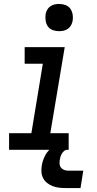

<svg xmlns="http://www.w3.org/2000/svg" viewBox="-20 -759 490 973"><path d="M26 0V-84H139L197 -436H105V-520H308L235 -84H328V0ZM280 -601Q263 -601 247.5 -606.5Q232 -612 223 -624.5Q214 -637 211.5 -653.5Q209 -670 211 -687Q213 -698 219 -709Q225 -720 235 -727Q245 -734 256.5 -736.5Q268 -739 280 -739Q296 -739 311.5 -733.5Q327 -728 336 -715.5Q345 -703 348 -686.5Q351 -670 348 -653Q346 -642 340 -631Q334 -620 324 -613Q314 -606 302.5 -603.5Q291 -601 280 -601ZM313 194Q295 194 278.5 192Q262 190 246.5 184Q231 178 218.5 168Q206 158 198.5 143.5Q191 129 190 112Q189 95 192 78Q196 55 207 32.5Q218 10 237 -6Q256 -22 279.5 -28.5Q303 -35 326 -35L320 0Q312 0 305 6Q298 12 293.5 19.5Q289 27 286.5 35Q284 43 283 51Q281 62 282 72.5Q283 83 289.5 91Q296 99 306 102.5Q316 106 327 106H402L388 194Z"/></svg>

Font: Iosevka Etoile Medium Oblique
Style: Regular
Weight: 500
Italic angle: -9°
Designer: Belleve Invis
Foundry: Belleve Invis
Version: Version 15.5.2; ttfautohint (v1.8.4)